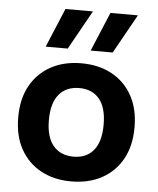

<svg xmlns="http://www.w3.org/2000/svg" viewBox="-53 -787 691 842"><g transform="rotate(5 292.0 -365.5)"><path d="M292 -510Q368 -510 425.5 -479Q483 -448 515.5 -390Q548 -332 548 -250Q548 -168 515.5 -110Q483 -52 425.5 -21Q368 10 292 10Q216 10 158.5 -21Q101 -52 68.5 -110Q36 -168 36 -250Q36 -332 68.5 -390Q101 -448 158.5 -479Q216 -510 292 -510ZM292 -401Q235 -401 203 -363Q171 -325 171 -250Q171 -175 203 -137Q235 -99 292 -99Q349 -99 380.5 -137Q412 -175 412 -250Q412 -325 380.5 -363Q349 -401 292 -401ZM327 -569 399 -741H520L424 -569ZM129 -569 201 -741H322L226 -569Z"/></g></svg>

Font: Prodigy Sans SemiBold
Style: Regular
Weight: 600
Designer: Wei Huang
Foundry: Wei Huang
Version: Version 1.003; ttfautohint (v1.8.3)